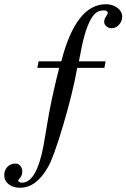

<svg xmlns="http://www.w3.org/2000/svg" viewBox="-82 -726 596 905"><path d="M100 -437H207Q276 -706 417 -706Q449 -706 471.5 -689Q494 -672 494 -647Q494 -626 479 -609.5Q464 -593 444 -593Q430 -593 419.5 -602Q409 -611 409 -623Q409 -635 417.5 -647.5Q426 -660 426 -665Q426 -677 407 -677Q380 -677 363 -659Q328 -620 305 -513Q303 -504 298 -478Q293 -452 290 -437H416L410 -406H282Q261 -288 215.5 -135Q170 18 144 62Q89 159 12 159Q-20 159 -41 142.5Q-62 126 -62 100Q-62 76 -47 60.5Q-32 45 -9 45Q5 45 14 56Q23 67 23 81Q23 100 13.5 111Q4 122 4 123Q4 135 22 135Q90 135 123 -39L150 -197Q169 -296 197 -406H94Z"/></svg>

Font: STIX MathJax Latin
Style: Italic
Weight: 400
Italic angle: -16.33°
Designer: MicroPress Inc., with final additions and corrections provided by Coen Hoffman, Elsevier (retired)
Version: Version 1.1.1